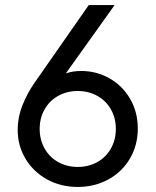

<svg xmlns="http://www.w3.org/2000/svg" viewBox="-20 -740 622 768"><path d="M50.8 -219.7Q50.8 -271.5 70.3 -320.1Q89.8 -368.7 119.1 -410.2L335 -719.7H438.5L243.2 -446.3Q270.5 -456.1 304.7 -456.1Q366.2 -456.1 418.2 -426.5Q470.2 -397 500.7 -344.2Q531.2 -291.5 531.2 -225.6Q531.2 -159.7 500 -106.2Q468.8 -52.7 413.8 -22.5Q358.9 7.8 291 7.8Q222.7 7.8 167.7 -22.7Q112.8 -53.2 81.8 -105.5Q50.8 -157.7 50.8 -219.7ZM443.4 -224.6Q443.4 -267.6 423.8 -302.2Q404.3 -336.9 369.4 -356.4Q334.5 -376 291 -376Q247.6 -376 212.6 -356.4Q177.7 -336.9 158.2 -302.2Q138.7 -267.6 138.7 -224.6Q138.7 -181.2 158.2 -146.2Q177.7 -111.3 212.6 -91.8Q247.6 -72.3 291 -72.3Q334.5 -72.3 369.4 -91.8Q404.3 -111.3 423.8 -146.2Q443.4 -181.2 443.4 -224.6Z"/></svg>

Font: Reddit Sans A
Style: Regular
Weight: 400
Designer: Stephen Hutchings
Foundry: Reddit
Version: Version 1.013